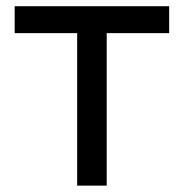

<svg xmlns="http://www.w3.org/2000/svg" viewBox="-20 -582 576 602"><path d="M510.4 -562.5H26V-478.1H221.9V0H314.6V-478.1H510.4Z"/></svg>

Font: Manrope3 Medium
Style: Regular
Weight: 500
Width: 4
Designer: Mikhail Sharanda
Foundry: Mikhail Sharanda
Version: Version 3.000;PS 003.000;hotconv 1.0.88;makeotf.lib2.5.64775